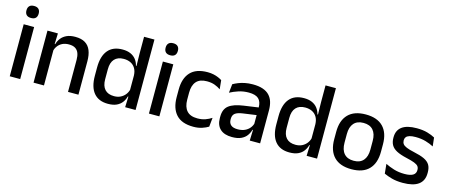

<svg xmlns="http://www.w3.org/2000/svg" viewBox="-45 -1203 4076 1743"><g transform="rotate(15 1992.5 -331.0)"><path d="M161.5 0H63.5V-489H161.5ZM112.5 -561Q83.5 -561 69.2 -575.8Q55 -590.5 55 -616.5V-618.5Q55 -644.5 69.2 -659.2Q83.5 -674 112.5 -674Q141.5 -674 155.8 -659.2Q170 -644.5 170 -618.5V-616.5Q170 -590 155.8 -575.5Q141.5 -561 112.5 -561Z M709 0H611V-302Q611 -337.5 601.2 -363.5Q591.5 -389.5 569.2 -404Q547 -418.5 508.5 -418.5Q473 -418.5 447 -405.5Q421 -392.5 404.8 -370.5Q388.5 -348.5 381.5 -320.5L365.5 -388.5H386.5Q395 -419.5 414.5 -444.8Q434 -470 466.5 -485Q499 -500 547 -500Q604.5 -500 640 -478.2Q675.5 -456.5 692.2 -415Q709 -373.5 709 -313ZM385 0H287V-489H385L381 -374.5L385 -368.5Z M987.5 11Q900 11 854.2 -44Q808.5 -99 808.5 -204.5V-282Q808.5 -388.5 854.8 -444.2Q901 -500 991.5 -500Q1035 -500 1066.2 -486.2Q1097.5 -472.5 1117.2 -447.5Q1137 -422.5 1145.5 -388.5H1178L1150.5 -298Q1149 -338 1133 -365.2Q1117 -392.5 1089 -406.5Q1061 -420.5 1023.5 -420.5Q967 -420.5 937 -388Q907 -355.5 907 -291.5V-198Q907 -135.5 936.8 -103Q966.5 -70.5 1023.5 -70.5Q1058 -70.5 1084.2 -83.5Q1110.5 -96.5 1128 -119Q1145.5 -141.5 1152 -169.5L1175 -100.5H1146.5Q1138.5 -70 1119.8 -44.5Q1101 -19 1069 -4Q1037 11 987.5 11ZM1246 0H1148L1152 -114.5L1150.5 -145.5V-348.5L1151 -367.5L1148.5 -506V-662H1246Z M1469.5 0H1371.5V-489H1469.5ZM1420.5 -561Q1391.5 -561 1377.2 -575.8Q1363 -590.5 1363 -616.5V-618.5Q1363 -644.5 1377.2 -659.2Q1391.5 -674 1420.5 -674Q1449.5 -674 1463.8 -659.2Q1478 -644.5 1478 -618.5V-616.5Q1478 -590 1463.8 -575.5Q1449.5 -561 1420.5 -561Z M1790.5 11.5Q1681.5 11.5 1628.8 -46.2Q1576 -104 1576 -209.5V-280Q1576 -386 1629 -443.5Q1682 -501 1790.5 -501Q1820.5 -501 1845.8 -495.5Q1871 -490 1891.5 -481.2Q1912 -472.5 1926.5 -463L1935 -379Q1911 -396 1879.5 -407.8Q1848 -419.5 1806 -419.5Q1739 -419.5 1706.8 -383.2Q1674.5 -347 1674.5 -278V-212Q1674.5 -144.5 1706.8 -108Q1739 -71.5 1806 -71.5Q1848.5 -71.5 1881 -83.2Q1913.5 -95 1939.5 -112L1931 -27Q1908 -12.5 1872.2 -0.5Q1836.5 11.5 1790.5 11.5Z M2416.5 0H2319L2323 -116L2319.5 -131V-285L2320 -309.5Q2320 -366 2291.2 -392.5Q2262.5 -419 2199 -419Q2147.5 -419 2103.5 -404.5Q2059.5 -390 2024 -371L2033 -453Q2053 -464.5 2080 -475.5Q2107 -486.5 2141 -493.5Q2175 -500.5 2215.5 -500.5Q2271 -500.5 2309.5 -487.2Q2348 -474 2371.5 -449Q2395 -424 2405.8 -389Q2416.5 -354 2416.5 -311ZM2153.5 11Q2081 11 2042.5 -24.8Q2004 -60.5 2004 -126.5V-141.5Q2004 -211.5 2047.2 -245.2Q2090.5 -279 2183.5 -292L2330.5 -313L2336 -242L2195 -222Q2144.5 -215 2123 -197.8Q2101.5 -180.5 2101.5 -147V-140Q2101.5 -106.5 2122.2 -88.5Q2143 -70.5 2185.5 -70.5Q2224.5 -70.5 2252.5 -83.5Q2280.5 -96.5 2298 -118.2Q2315.5 -140 2322 -166.5L2335.5 -101H2317.5Q2309.5 -71 2291 -45.5Q2272.5 -20 2239.2 -4.5Q2206 11 2153.5 11Z M2693 11Q2605.5 11 2559.8 -44Q2514 -99 2514 -204.5V-282Q2514 -388.5 2560.2 -444.2Q2606.5 -500 2697 -500Q2740.5 -500 2771.8 -486.2Q2803 -472.5 2822.8 -447.5Q2842.5 -422.5 2851 -388.5H2883.5L2856 -298Q2854.5 -338 2838.5 -365.2Q2822.5 -392.5 2794.5 -406.5Q2766.5 -420.5 2729 -420.5Q2672.5 -420.5 2642.5 -388Q2612.5 -355.5 2612.5 -291.5V-198Q2612.5 -135.5 2642.2 -103Q2672 -70.5 2729 -70.5Q2763.5 -70.5 2789.8 -83.5Q2816 -96.5 2833.5 -119Q2851 -141.5 2857.5 -169.5L2880.5 -100.5H2852Q2844 -70 2825.2 -44.5Q2806.5 -19 2774.5 -4Q2742.5 11 2693 11ZM2951.5 0H2853.5L2857.5 -114.5L2856 -145.5V-348.5L2856.5 -367.5L2854 -506V-662H2951.5Z M3276.5 12.5Q3168.5 12.5 3112.5 -45Q3056.5 -102.5 3056.5 -210.5V-280Q3056.5 -387.5 3112.5 -444.8Q3168.5 -502 3276.5 -502Q3384.5 -502 3440.2 -444.8Q3496 -387.5 3496 -280V-210.5Q3496 -102.5 3440.2 -45Q3384.5 12.5 3276.5 12.5ZM3276.5 -67Q3336 -67 3367 -102.5Q3398 -138 3398 -204.5V-286Q3398 -352 3367 -387.2Q3336 -422.5 3276.5 -422.5Q3217 -422.5 3186 -387.2Q3155 -352 3155 -286V-204.5Q3155 -138 3186 -102.5Q3217 -67 3276.5 -67Z M3759 11.5Q3700 11.5 3655.5 -0.8Q3611 -13 3581 -27.5L3572 -117Q3609 -98.5 3653.5 -84.8Q3698 -71 3753.5 -71Q3807 -71 3832.8 -86.8Q3858.5 -102.5 3858.5 -133.5V-137.5Q3858.5 -157.5 3848 -170.8Q3837.5 -184 3810.8 -194.5Q3784 -205 3735 -216Q3673.5 -230 3638 -249Q3602.5 -268 3587.2 -295.8Q3572 -323.5 3572 -362.5V-367Q3572 -433 3618 -467Q3664 -501 3756 -501Q3814 -501 3857 -488.5Q3900 -476 3928 -460L3937 -378.5Q3903.5 -396.5 3860.8 -408.8Q3818 -421 3766 -421Q3730.5 -421 3709 -414.2Q3687.5 -407.5 3678 -395.2Q3668.5 -383 3668.5 -366V-362.5Q3668.5 -344 3678.5 -330.2Q3688.5 -316.5 3714.2 -305.8Q3740 -295 3786 -285Q3848 -272 3885 -254.5Q3922 -237 3938.5 -209.8Q3955 -182.5 3955 -139.5V-132Q3955 -60.5 3906 -24.5Q3857 11.5 3759 11.5Z"/></g></svg>

Font: Anek Malayalam Medium Medium
Style: Regular
Weight: 500
Version: Version 1.003